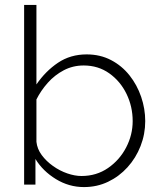

<svg xmlns="http://www.w3.org/2000/svg" viewBox="-20 -750 652 780"><path d="M321 10Q260 10 207 -22.5Q154 -55 124 -104V0H78V-730H128V-407Q165 -461 215.5 -495Q266 -529 332 -529Q387 -529 431 -506Q475 -483 506 -444Q537 -405 553.5 -356.5Q570 -308 570 -258Q570 -205 551 -156.5Q532 -108 498 -70.5Q464 -33 419 -11.5Q374 10 321 10ZM311 -35Q372 -35 419 -67.5Q466 -100 492.5 -151Q519 -202 519 -258Q519 -317 494 -368.5Q469 -420 424 -452Q379 -484 320 -484Q276 -484 239 -464.5Q202 -445 174 -413.5Q146 -382 128 -346V-174Q131 -145 149.5 -120Q168 -95 195.5 -75.5Q223 -56 253.5 -45.5Q284 -35 311 -35Z"/></svg>

Font: Raleway Light
Style: Regular
Weight: 300
Designer: Matt McInerney, Pablo Impallari, Rodrigo Fuenzalida
Foundry: Matt McInerney, Pablo Impallari, Rodrigo Fuenzalida
Version: Version 4.026